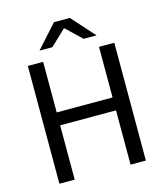

<svg xmlns="http://www.w3.org/2000/svg" viewBox="-121 -916 861 1006"><g transform="rotate(-15 310.0 -412.5)"><path d="M158.5 0H75.5V-639H158.5ZM544.5 0H461.5V-639H544.5ZM123 -364.5H494.5V-294.5H123ZM267 -825H353L464 -701.5V-700.5H394.5L312 -779.5H308L225 -700.5H156V-701.5Z"/></g></svg>

Font: Anek Latin Medium
Style: Regular
Weight: 400
Version: Version 1.003